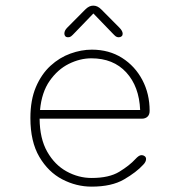

<svg xmlns="http://www.w3.org/2000/svg" viewBox="-20 -668 659 698"><path d="M313 10.5Q257.5 10.5 206.5 -16Q155.5 -42.5 123 -97.8Q90.5 -153 90.5 -239Q90.5 -304.5 110.5 -351.5Q130.5 -398.5 163.5 -428.8Q196.5 -459 236 -473.2Q275.5 -487.5 314 -487.5Q376.5 -487.5 423.8 -457.5Q471 -427.5 497.5 -377.2Q524 -327 524 -265Q524 -251 516.2 -243.8Q508.5 -236.5 495 -236.5H124Q124.5 -164 151.8 -116.2Q179 -68.5 222.2 -44.8Q265.5 -21 313 -21Q377 -21 414 -43.8Q451 -66.5 472 -89.5Q478.5 -96.5 483.8 -100.2Q489 -104 495 -104Q501 -104 506 -100.2Q511 -96.5 511 -90Q511 -85 508.5 -79.8Q506 -74.5 500.5 -69Q476 -42 431 -15.8Q386 10.5 313 10.5ZM125.5 -268H489.5Q486 -353.5 439 -404.8Q392 -456 312 -456Q271 -456 230.2 -435.8Q189.5 -415.5 160.5 -374Q131.5 -332.5 125.5 -268ZM414 -567.5Q426 -555.5 426 -545Q426 -539.5 422 -536Q418 -532.5 411.5 -532.5Q405 -532.5 400.5 -536Q396 -539.5 388.5 -547.5L319.5 -619L250 -547Q242.5 -539 238.2 -535.8Q234 -532.5 227 -532.5Q221 -532.5 217.5 -536.2Q214 -540 214 -546Q214 -557 224.5 -567.5L289.5 -633Q297.5 -641 304.5 -644.2Q311.5 -647.5 319 -647.5Q327 -647.5 334 -644.2Q341 -641 349 -633Z"/></svg>

Font: Sono ExtraLight
Style: Regular
Weight: 200
Designer: Tyler Finck
Foundry: Tyler Finck
Version: Version 2.112